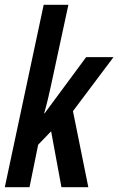

<svg xmlns="http://www.w3.org/2000/svg" viewBox="-24 -780 493 800"><path d="M-4 0 158 -760H261L187 -417Q182 -394 175.5 -366.5Q169 -339 160 -308H162L335 -542H449L280 -317L344 0H232L189 -233L135 -177L99 0Z"/></svg>

Font: Noto Sans ExtraCondensed SemiBold
Style: Italic
Weight: 600
Width: 2
Italic angle: -12°
Designer: Monotype Design Team
Foundry: Monotype Imaging Inc.
Version: Version 2.013; ttfautohint (v1.8.4.7-5d5b)